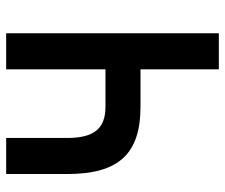

<svg xmlns="http://www.w3.org/2000/svg" viewBox="-74 -660 733 626"><g transform="rotate(-90 293.0 -346.5)"><path d="M258.8 -255.4H380.4V0H498V-693.4H380.4V-369.6H258.8C187.5 -369.6 156.7 -406.7 156.7 -494.6V-693.4H39.1V-494.6C39.1 -326.7 104.5 -255.4 258.8 -255.4Z"/></g></svg>

Font: Cascadia Mono SemiBold
Style: Regular
Weight: 600
Monospace: yes
Designer: Aaron Bell
Foundry: Saja Typeworks
Version: Version 2404.023